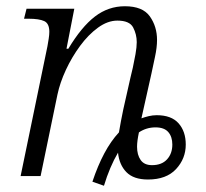

<svg xmlns="http://www.w3.org/2000/svg" viewBox="-20 -564 659 615"><path d="M276 18Q293 -33 314 -72.5Q335 -112 361 -140Q364 -159 367.5 -176.5Q371 -194 375 -214L398 -316Q401 -327 405.5 -347.5Q410 -368 414 -390.5Q418 -413 418 -429Q418 -454 406.5 -476Q395 -498 356 -498Q325 -498 294 -475.5Q263 -453 236.5 -417Q210 -381 191 -340Q172 -299 164 -261L110 0H46L132 -416Q134 -427 136 -440Q138 -453 138 -462Q138 -489 121.5 -496.5Q105 -504 72 -504H57L65 -536H218L193 -408H199Q241 -478 284 -511Q327 -544 380 -544Q437 -544 460 -511.5Q483 -479 483 -436Q483 -412 476.5 -382Q470 -352 465 -328L433 -185Q444 -189 456.5 -192Q469 -195 482 -195Q529 -195 552 -169Q575 -143 575 -101Q575 -56 544 -22.5Q513 11 454 11Q408 11 385 -12.5Q362 -36 358 -75Q345 -53 333.5 -26Q322 1 313 31ZM467 -35Q498 -35 515 -53.5Q532 -72 532 -101Q532 -126 519 -141Q506 -156 478 -156Q449 -156 425 -140Q419 -112 419 -94Q419 -68 430.5 -51.5Q442 -35 467 -35Z"/></svg>

Font: Noto Serif Light
Style: Italic
Weight: 300
Italic angle: -12°
Designer: Monotype Design Team
Foundry: Monotype Imaging Inc.
Version: Version 2.013